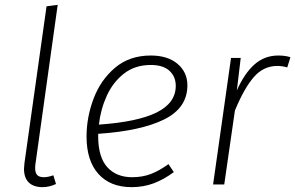

<svg xmlns="http://www.w3.org/2000/svg" viewBox="-20 -761 1218 792"><path d="M126 -83Q125 -77 125 -67Q125 -48 133.5 -39Q142 -30 161 -30Q178 -30 200 -38L211 -2Q183 11 155 11Q119 11 99 -8Q79 -27 79 -65Q79 -71 81 -89L172 -735L218 -741Z M385 -209V-199Q385 -113 422.5 -71.5Q460 -30 525 -30Q567 -30 601.5 -43Q636 -56 675 -84L697 -51Q655 -20 613 -4.5Q571 11 523 11Q435 11 386 -43.5Q337 -98 337 -198Q337 -277 366 -354Q395 -431 454.5 -481.5Q514 -532 602 -532Q672 -532 712.5 -497.5Q753 -463 753 -409Q753 -316 657.5 -268.5Q562 -221 385 -209ZM388 -247Q547 -258 626 -297Q705 -336 705 -407Q705 -445 679 -469Q653 -493 602 -493Q537 -493 491.5 -457.5Q446 -422 420.5 -366Q395 -310 388 -247Z M1178 -525 1165 -483Q1143 -489 1124 -489Q1067 -489 1027 -443Q987 -397 949 -305L905 0H859L933 -522H973L957 -388Q988 -458 1029.5 -495Q1071 -532 1128 -532Q1157 -532 1178 -525Z"/></svg>

Font: Fira Sans ExtraLight
Style: Italic
Weight: 275
Italic angle: -8°
Designer: Carrois Corporate & Edenspiekermann AG
Foundry: Carrois Corporate GbR & Edenspiekermann AG
Version: Version 4.203